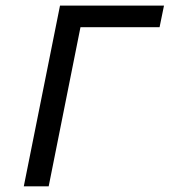

<svg xmlns="http://www.w3.org/2000/svg" viewBox="-20 -658 599 678"><path d="M264.2 -562 151.9 0H64L191.9 -638.2H559.1L543.5 -562Z"/></svg>

Font: Code New Roman
Style: Italic
Weight: 400
Italic angle: -11°
Monospace: yes
Designer: Sam Radian
Foundry: Code New Roman
Version: Version 1.508 October 19, 2014